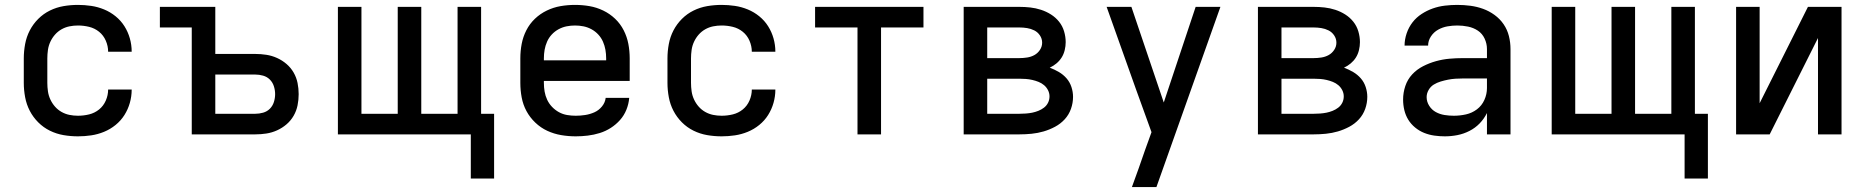

<svg xmlns="http://www.w3.org/2000/svg" viewBox="-20 -548 7615 783"><path d="M298 8Q268 8 239 3Q210 -2 183.5 -15Q157 -28 136 -49Q115 -70 101.5 -96Q88 -122 82.5 -151.5Q77 -181 77 -210V-310Q77 -339 82.5 -368.5Q88 -398 101.5 -424Q115 -450 136 -471Q157 -492 183.5 -505Q210 -518 239 -523Q268 -528 298 -528Q325 -528 352 -524Q379 -520 404.5 -509.5Q430 -499 451.5 -481.5Q473 -464 487.5 -441Q502 -418 509.5 -391.5Q517 -365 517 -338V-337H421Q421 -360 411.5 -382Q402 -404 384 -418.5Q366 -433 343.5 -438.5Q321 -444 298 -444Q280 -444 263 -440.5Q246 -437 231 -428.5Q216 -420 204.5 -407Q193 -394 185.5 -378Q178 -362 175.5 -344.5Q173 -327 173 -310V-210Q173 -193 175.5 -175.5Q178 -158 185.5 -142Q193 -126 204.5 -113Q216 -100 231 -91.5Q246 -83 263 -79.5Q280 -76 298 -76Q321 -76 343.5 -81.5Q366 -87 384 -101.5Q402 -116 411.5 -138Q421 -160 421 -183H517V-182Q517 -155 509.5 -128.5Q502 -102 487.5 -79Q473 -56 451.5 -38.5Q430 -21 404.5 -10.5Q379 0 352 4Q325 8 298 8Z M762 0V-436H632V-520H858V-328H1021Q1044 -328 1066.5 -324.5Q1089 -321 1110 -311.5Q1131 -302 1148.5 -287Q1166 -272 1177.5 -252Q1189 -232 1193.5 -209.5Q1198 -187 1198 -164Q1198 -141 1193.5 -118.5Q1189 -96 1177.5 -76Q1166 -56 1148.5 -41Q1131 -26 1110 -16.5Q1089 -7 1066.5 -3.5Q1044 0 1021 0ZM1021 -84Q1037 -84 1053 -88.5Q1069 -93 1080.5 -104.5Q1092 -116 1097 -132Q1102 -148 1102 -164Q1102 -180 1097 -196Q1092 -212 1080.5 -223.5Q1069 -235 1053 -239.5Q1037 -244 1021 -244H858V-84Z M1900 180V0H1358V-520H1454V-84H1602V-520H1698V-84H1846V-520H1942V-84H1995V180Z M2328 8Q2298 8 2268.5 3Q2239 -2 2212 -14.5Q2185 -27 2163 -48Q2141 -69 2127 -95Q2113 -121 2107.5 -150.5Q2102 -180 2102 -210V-310Q2102 -340 2107.5 -369Q2113 -398 2126.5 -424.5Q2140 -451 2161.5 -471.5Q2183 -492 2210 -505Q2237 -518 2266 -523Q2295 -528 2325 -528Q2355 -528 2384 -523Q2413 -518 2440 -505Q2467 -492 2488.5 -471.5Q2510 -451 2523.5 -424.5Q2537 -398 2542.5 -369Q2548 -340 2548 -310V-218H2198V-210Q2198 -192 2201 -174.5Q2204 -157 2211.5 -141Q2219 -125 2231.5 -112Q2244 -99 2259.5 -90.5Q2275 -82 2292.5 -79Q2310 -76 2328 -76Q2347 -76 2366.5 -79Q2386 -82 2404 -90Q2422 -98 2435 -114Q2448 -130 2450 -149H2546Q2544 -124 2534.5 -100.5Q2525 -77 2508.5 -58.5Q2492 -40 2471 -26.5Q2450 -13 2426 -5.5Q2402 2 2377 5Q2352 8 2328 8ZM2198 -302H2452V-310Q2452 -328 2449 -345Q2446 -362 2439 -378Q2432 -394 2420 -407Q2408 -420 2392.5 -428.5Q2377 -437 2360 -440.5Q2343 -444 2325 -444Q2307 -444 2290 -440.5Q2273 -437 2257.5 -428.5Q2242 -420 2230 -407Q2218 -394 2211 -378Q2204 -362 2201 -345Q2198 -328 2198 -310Z M2923 8Q2893 8 2864 3Q2835 -2 2808.5 -15Q2782 -28 2761 -49Q2740 -70 2726.5 -96Q2713 -122 2707.5 -151.5Q2702 -181 2702 -210V-310Q2702 -339 2707.5 -368.5Q2713 -398 2726.5 -424Q2740 -450 2761 -471Q2782 -492 2808.5 -505Q2835 -518 2864 -523Q2893 -528 2923 -528Q2950 -528 2977 -524Q3004 -520 3029.5 -509.5Q3055 -499 3076.5 -481.5Q3098 -464 3112.5 -441Q3127 -418 3134.5 -391.5Q3142 -365 3142 -338V-337H3046Q3046 -360 3036.5 -382Q3027 -404 3009 -418.5Q2991 -433 2968.5 -438.5Q2946 -444 2923 -444Q2905 -444 2888 -440.5Q2871 -437 2856 -428.5Q2841 -420 2829.5 -407Q2818 -394 2810.5 -378Q2803 -362 2800.5 -344.5Q2798 -327 2798 -310V-210Q2798 -193 2800.5 -175.5Q2803 -158 2810.5 -142Q2818 -126 2829.5 -113Q2841 -100 2856 -91.5Q2871 -83 2888 -79.5Q2905 -76 2923 -76Q2946 -76 2968.5 -81.5Q2991 -87 3009 -101.5Q3027 -116 3036.5 -138Q3046 -160 3046 -183H3142V-182Q3142 -155 3134.5 -128.5Q3127 -102 3112.5 -79Q3098 -56 3076.5 -38.5Q3055 -21 3029.5 -10.5Q3004 0 2977 4Q2950 8 2923 8Z M3477 0V-436H3304V-520H3746V-436H3573V0Z M3910 0V-520H4137Q4160 -520 4182 -517.5Q4204 -515 4225.5 -508Q4247 -501 4266 -489Q4285 -477 4299 -459.5Q4313 -442 4319.5 -420Q4326 -398 4326 -376Q4326 -360 4322 -343.5Q4318 -327 4309.5 -313.5Q4301 -300 4288.5 -289.5Q4276 -279 4261 -272Q4280 -265 4298 -254.5Q4316 -244 4329.5 -228.5Q4343 -213 4349.5 -193Q4356 -173 4356 -153Q4356 -128 4347.5 -104Q4339 -80 4322 -61.5Q4305 -43 4282.5 -31Q4260 -19 4236 -12Q4212 -5 4187 -2.5Q4162 0 4137 0ZM4006 -311H4137Q4153 -311 4169 -313.5Q4185 -316 4198.5 -323.5Q4212 -331 4221 -344.5Q4230 -358 4230 -374Q4230 -390 4221 -403.5Q4212 -417 4198 -424Q4184 -431 4168.5 -433.5Q4153 -436 4137 -436H4006ZM4006 -84H4137Q4150 -84 4163.5 -85Q4177 -86 4189.5 -88.5Q4202 -91 4214.5 -96Q4227 -101 4237.5 -109Q4248 -117 4254 -129Q4260 -141 4260 -155Q4260 -168 4254 -180Q4248 -192 4238 -200.5Q4228 -209 4215.5 -214Q4203 -219 4190 -222Q4177 -225 4163.5 -226Q4150 -227 4137 -227H4006Z M4596 215Q4610 177 4623.5 139Q4637 101 4650 63L4676 -9L4613 -183L4493 -520H4594L4726 -130L4856 -520H4957L4696 215Z M5110 0V-520H5337Q5360 -520 5382 -517.5Q5404 -515 5425.5 -508Q5447 -501 5466 -489Q5485 -477 5499 -459.5Q5513 -442 5519.5 -420Q5526 -398 5526 -376Q5526 -360 5522 -343.5Q5518 -327 5509.5 -313.5Q5501 -300 5488.5 -289.5Q5476 -279 5461 -272Q5480 -265 5498 -254.5Q5516 -244 5529.5 -228.5Q5543 -213 5549.5 -193Q5556 -173 5556 -153Q5556 -128 5547.5 -104Q5539 -80 5522 -61.5Q5505 -43 5482.5 -31Q5460 -19 5436 -12Q5412 -5 5387 -2.5Q5362 0 5337 0ZM5206 -311H5337Q5353 -311 5369 -313.5Q5385 -316 5398.5 -323.5Q5412 -331 5421 -344.5Q5430 -358 5430 -374Q5430 -390 5421 -403.5Q5412 -417 5398 -424Q5384 -431 5368.5 -433.5Q5353 -436 5337 -436H5206ZM5206 -84H5337Q5350 -84 5363.5 -85Q5377 -86 5389.5 -88.5Q5402 -91 5414.5 -96Q5427 -101 5437.5 -109Q5448 -117 5454 -129Q5460 -141 5460 -155Q5460 -168 5454 -180Q5448 -192 5438 -200.5Q5428 -209 5415.5 -214Q5403 -219 5390 -222Q5377 -225 5363.5 -226Q5350 -227 5337 -227H5206Z M5872 8Q5851 8 5829.5 5Q5808 2 5788 -6Q5768 -14 5751 -28Q5734 -42 5723 -60Q5712 -78 5707 -99Q5702 -120 5702 -142Q5702 -170 5711 -197Q5720 -224 5739 -244.5Q5758 -265 5783.5 -278Q5809 -291 5836 -298.5Q5863 -306 5890.5 -308.5Q5918 -311 5946 -311H6044V-348Q6044 -370 6034.5 -390.5Q6025 -411 6007 -423Q5989 -435 5967 -439.5Q5945 -444 5923 -444Q5903 -444 5883 -440.5Q5863 -437 5845 -427Q5827 -417 5815.5 -399.5Q5804 -382 5804 -362H5708Q5708 -387 5716.5 -412Q5725 -437 5740.5 -457Q5756 -477 5777.5 -491Q5799 -505 5823 -513.5Q5847 -522 5872.5 -525Q5898 -528 5923 -528Q5950 -528 5976.5 -524.5Q6003 -521 6028 -512Q6053 -503 6075 -487Q6097 -471 6112 -449Q6127 -427 6133.5 -401Q6140 -375 6140 -348V0H6044V-87Q6032 -63 6014 -44.5Q5996 -26 5972.5 -14Q5949 -2 5923.5 3Q5898 8 5872 8ZM5909 -76Q5934 -76 5958.5 -81.5Q5983 -87 6003 -102Q6023 -117 6033.5 -140.5Q6044 -164 6044 -189V-228H5946Q5931 -228 5915.5 -227Q5900 -226 5885 -223Q5870 -220 5855 -215.5Q5840 -211 5827 -203Q5814 -195 5806 -181Q5798 -167 5798 -152Q5798 -133 5808.5 -116.5Q5819 -100 5835.5 -91Q5852 -82 5871 -79Q5890 -76 5909 -76Z M6850 180V0H6308V-520H6404V-84H6552V-520H6648V-84H6796V-520H6892V-84H6945V180Z M7060 0V-520H7156V-127L7353 -520H7490V0H7394V-393L7197 0Z"/></svg>

Font: Iosevka Aile Medium
Style: Regular
Weight: 500
Designer: Belleve Invis
Foundry: Belleve Invis
Version: Version 27.3.5; ttfautohint (v1.8.4)